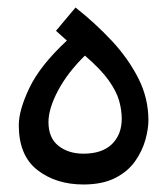

<svg xmlns="http://www.w3.org/2000/svg" viewBox="-20 -491 445 511"><path d="M202 0Q129 0 79.5 -38.5Q30 -77 30 -158Q30 -198 58.5 -257.5Q87 -317 158 -383L129 -409L181 -471Q233 -430 277 -383Q321 -336 348 -283Q375 -230 375 -171Q375 -148 367 -119Q359 -90 340 -62.5Q321 -35 287 -17.5Q253 0 202 0ZM202 -82Q252 -82 278 -107.5Q304 -133 304 -175Q304 -198 297 -223Q290 -248 269 -277.5Q248 -307 206 -343Q160 -298 134.5 -250Q109 -202 109 -166Q109 -124 135.5 -103Q162 -82 202 -82Z"/></svg>

Font: Noto Sans Living
Style: Regular
Weight: 400
Designer: Monotype Design Team
Foundry: Monotype Imaging Inc.
Version: Version 2.013; ttfautohint (v1.8.4.7-5d5b)